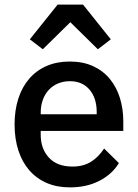

<svg xmlns="http://www.w3.org/2000/svg" viewBox="-20 -798 596 830"><path d="M282 12Q226 12 182 -7Q138 -26 107 -61.5Q76 -97 59.5 -147.5Q43 -198 43 -260Q43 -322 59.5 -372.5Q76 -423 107 -458.5Q138 -494 182 -513Q226 -532 282 -532Q339 -532 382.5 -512Q426 -492 455 -456.5Q484 -421 498.5 -374Q513 -327 513 -273V-232H156V-215Q156 -155 191.5 -116.5Q227 -78 293 -78Q341 -78 374 -99Q407 -120 430 -156L494 -93Q465 -45 410 -16.5Q355 12 282 12ZM282 -447Q254 -447 230.5 -437Q207 -427 190.5 -409Q174 -391 165 -366Q156 -341 156 -311V-304H398V-314Q398 -374 367 -410.5Q336 -447 282 -447ZM339 -778 459 -628 403 -585 284 -702 165 -585 109 -628 229 -778Z"/></svg>

Font: IBM Plex Sans Devanagari Medium
Style: Regular
Weight: 500
Designer: Mike Abbink, Paul van der Laan, Pieter van Rosmalen, Erin McLaughlin
Foundry: Bold Monday
Version: Version 1.1